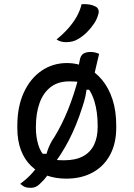

<svg xmlns="http://www.w3.org/2000/svg" viewBox="-20 -845 640 920"><path d="M455 -587Q450 -567 445.5 -547Q441 -527 436.5 -508.5Q432 -490 428 -471L431 -415H373L396 -435Q395 -410 389.5 -384.5Q384 -359 374 -330Q347 -245 311 -175Q275 -105 231 -50Q228 -43 225.5 -37.5Q223 -32 220 -25Q213 -12 205.5 -2Q198 8 189.5 17.5Q181 27 170 37Q161 46 150.5 50.5Q140 55 128 55Q119 55 112 54Q105 53 99 50.5Q93 48 87.5 44Q82 40 77 36Q98 20 113 6Q128 -8 139 -21Q150 -34 156 -44L158 -108H220L199 -91Q202 -107 207.5 -123Q213 -139 221 -155.5Q229 -172 241 -189Q276 -246 305 -317Q334 -388 358 -479Q356 -484 354 -489Q352 -494 351 -499Q354 -513 356.5 -527.5Q359 -542 362 -556Q366 -579 379 -587.5Q392 -596 414 -596Q420 -596 425.5 -595.5Q431 -595 435.5 -593.5Q440 -592 444.5 -591Q449 -590 455 -587ZM302 -543Q350 -543 393 -522.5Q436 -502 468.5 -463Q501 -424 519 -369Q537 -314 537 -243V-233Q537 -158 507.5 -103Q478 -48 424 -18.5Q370 11 298 11Q246 11 203 -4.5Q160 -20 128.5 -50.5Q97 -81 80 -126.5Q63 -172 63 -232V-242Q63 -334 94 -401.5Q125 -469 179 -506Q233 -543 302 -543ZM311 -455Q258 -455 222.5 -427.5Q187 -400 169.5 -351Q152 -302 152 -237V-231Q152 -191 163 -152.5Q174 -114 203 -87Q224 -81 243.5 -79Q263 -77 287 -77Q342 -77 377.5 -96Q413 -115 430.5 -151Q448 -187 448 -237V-243Q448 -309 432 -361Q416 -413 381 -447Q366 -452 349 -453.5Q332 -455 311 -455ZM371 -825Q392 -826 408 -823.5Q424 -821 437 -814Q448 -809 451.5 -798Q455 -787 451 -777Q445 -753 430 -731Q415 -709 396.5 -690.5Q378 -672 356 -659Q342 -650 327 -646.5Q312 -643 296 -643Q284 -643 272.5 -646Q261 -649 251 -656Q283 -682 306.5 -708.5Q330 -735 346.5 -763.5Q363 -792 371 -825Z"/></svg>

Font: Recursive Monospace Casual
Style: Regular
Weight: 400
Version: Version 1.047